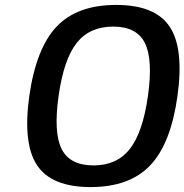

<svg xmlns="http://www.w3.org/2000/svg" viewBox="-20 -740 749 780"><path d="M99 -350Q127 -545 210.5 -632.5Q294 -720 452 -720Q610 -720 669 -632Q728 -544 701 -350Q674 -156 590 -68Q506 20 348 20Q190 20 131 -68Q72 -156 99 -350ZM360 -68Q455 -68 507.5 -135Q560 -202 581 -350Q602 -499 568.5 -565.5Q535 -632 440 -632Q344 -632 291.5 -565.5Q239 -499 218 -350Q197 -201 230.5 -134.5Q264 -68 360 -68Z"/></svg>

Font: Fivo Sans Modern Med
Style: Italic
Weight: 450
Designer: Alexander Slobzheninov
Foundry: Alexander Slobzheninov
Version: 1.0